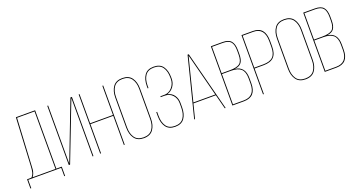

<svg xmlns="http://www.w3.org/2000/svg" viewBox="-46 -1370 3970 2133"><g transform="rotate(-20 1939.0 -303.0)"><path d="M450 99H440V0H50V99H40V-10H91Q113 -32 120 -60.5Q127 -89 129 -134L159 -700H386V-10H450ZM169 -690 139 -133Q138 -103 136 -87Q134 -71 126.5 -48.5Q119 -26 105 -10H376V-690Z M811 -690 545 0H530V-700H540V-13L645 -287L804 -700H821V0H811Z M1181 -345H911V0H901V-700H911V-355H1181V-700H1191V0H1181Z M1271 -172V-528Q1271 -606 1306.5 -655.5Q1342 -705 1417 -705Q1493 -705 1528.5 -655.5Q1564 -606 1564 -528V-172Q1564 -94 1528.5 -44.5Q1493 5 1417 5Q1342 5 1306.5 -44.5Q1271 -94 1271 -172ZM1281 -528V-172Q1281 -97 1313.5 -51Q1346 -5 1417 -5Q1488 -5 1521 -51Q1554 -97 1554 -172V-528Q1554 -602 1521 -648.5Q1488 -695 1417 -695Q1346 -695 1313.5 -648.5Q1281 -602 1281 -528Z M1932 -528V-510Q1932 -460 1903.5 -419.5Q1875 -379 1826 -365Q1877 -355 1904.5 -316.5Q1932 -278 1932 -226V-172Q1932 -93 1897.5 -44Q1863 5 1788 5Q1713 5 1678.5 -44Q1644 -93 1644 -172V-220H1654V-172Q1654 -98 1685.5 -51.5Q1717 -5 1788 -5Q1859 -5 1890.5 -51.5Q1922 -98 1922 -172V-226Q1922 -283 1886.5 -321.5Q1851 -360 1794 -360H1747V-370H1794Q1848 -370 1885 -412.5Q1922 -455 1922 -510V-528Q1922 -603 1890.5 -649Q1859 -695 1788 -695Q1717 -695 1685.5 -649Q1654 -603 1654 -528V-501H1644V-528Q1644 -607 1678.5 -656Q1713 -705 1788 -705Q1863 -705 1897.5 -656Q1932 -607 1932 -528Z M2330 -170H2065L2022 0H2012L2189 -701H2203L2384 0H2374ZM2196 -688 2068 -180H2327Z M2464 -700H2601Q2673 -700 2702.5 -664.5Q2732 -629 2732 -557V-509Q2732 -446 2709.5 -413Q2687 -380 2628 -373Q2746 -359 2746 -223V-160Q2746 0 2601 0H2464ZM2474 -378H2571Q2654 -378 2688 -404.5Q2722 -431 2722 -509V-557Q2722 -626 2695.5 -658Q2669 -690 2601 -690H2474ZM2474 -10H2601Q2736 -10 2736 -160V-223Q2736 -301 2698.5 -334.5Q2661 -368 2582 -368H2474Z M2826 -700H2961Q3103 -700 3103 -532V-464Q3103 -381 3064 -341.5Q3025 -302 2942 -302H2836V0H2826ZM2836 -312H2942Q3022 -312 3057.5 -348.5Q3093 -385 3093 -464V-532Q3093 -690 2961 -690H2836Z M3183 -172V-528Q3183 -606 3218.5 -655.5Q3254 -705 3329 -705Q3405 -705 3440.5 -655.5Q3476 -606 3476 -528V-172Q3476 -94 3440.5 -44.5Q3405 5 3329 5Q3254 5 3218.5 -44.5Q3183 -94 3183 -172ZM3193 -528V-172Q3193 -97 3225.5 -51Q3258 -5 3329 -5Q3400 -5 3433 -51Q3466 -97 3466 -172V-528Q3466 -602 3433 -648.5Q3400 -695 3329 -695Q3258 -695 3225.5 -648.5Q3193 -602 3193 -528Z M3556 -700H3693Q3765 -700 3794.5 -664.5Q3824 -629 3824 -557V-509Q3824 -446 3801.5 -413Q3779 -380 3720 -373Q3838 -359 3838 -223V-160Q3838 0 3693 0H3556ZM3566 -378H3663Q3746 -378 3780 -404.5Q3814 -431 3814 -509V-557Q3814 -626 3787.5 -658Q3761 -690 3693 -690H3566ZM3566 -10H3693Q3828 -10 3828 -160V-223Q3828 -301 3790.5 -334.5Q3753 -368 3674 -368H3566Z"/></g></svg>

Font: Bebas Neue Thin
Style: Regular
Weight: 200
Designer: Ryoichi Tsunekawa
Foundry: Ryoichi Tsunekawa
Version: Version 1.003;PS 001.003;hotconv 1.0.70;makeotf.lib2.5.58329